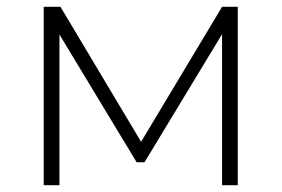

<svg xmlns="http://www.w3.org/2000/svg" viewBox="-20 -542 824 562"><path d="M676 -522V0H630V-442L403 -67H380L154 -441V0H108V-522H157L393 -127L630 -522Z"/></svg>

Font: Hilab Light
Style: Regular
Weight: 300
Designer: Cristianderson Lima
Foundry: Cristianderson
Version: Version 1.0